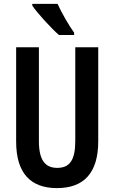

<svg xmlns="http://www.w3.org/2000/svg" viewBox="-20 -957 587 987"><path d="M276 -937H146V-928C172 -889 246 -809 283 -777H361V-789C336 -823 295 -894 276 -937ZM485 -231V-714H367V-232C367 -132 337 -94 274 -94C213 -94 180 -133 180 -231V-714H63V-229C63 -67 137 10 273 10C411 10 485 -68 485 -231Z"/></svg>

Font: Noto Sans Lao Looped ExtraCondensed SemiBold
Style: Regular
Weight: 600
Width: 2
Designer: Mark Frömberg, Ben Mitchell
Foundry: The Fontpad Ltd
Version: Version 1.002